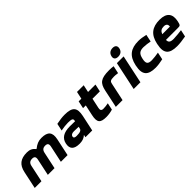

<svg xmlns="http://www.w3.org/2000/svg" viewBox="250 -1951 3183 3183"><g transform="rotate(-45 1841.5 -360.0)"><path d="M110 -305 45 0H202L265 -296C276 -350 305 -374 357 -374C408 -374 426 -350 415 -296L352 0H509L572 -296C583 -350 612 -374 663 -374C714 -374 732 -350 721 -296L658 0H815L880 -305C910 -447 857 -509 710 -509C640 -509 588 -487 526 -437H520C480 -487 436 -509 368 -509C219 -509 140 -447 110 -305Z M1253 -509C1191 -509 1139 -501 1061 -486L1034 -358C1094 -369 1152 -376 1199 -376C1292 -376 1311 -361 1301 -317L1300 -309C1243 -311 1201 -311 1179 -311C1035 -311 953 -260 931 -156C908 -46 961 9 1091 9C1146 9 1198 -3 1238 -42H1243L1234 0H1393L1453 -280C1487 -443 1439 -509 1253 -509ZM1090 -161C1096 -189 1123 -205 1166 -205C1185 -205 1225 -204 1277 -202L1271 -172C1263 -135 1236 -118 1147 -118C1104 -118 1084 -131 1090 -161Z M1778 -123C1735 -123 1720 -146 1730 -191L1768 -369H1941L1969 -500H1795L1823 -630H1666L1638 -500H1575L1547 -369H1611L1571 -183C1539 -35 1578 9 1718 9C1767 9 1824 0 1868 -14L1894 -136C1847 -127 1817 -123 1778 -123Z M2278 -377C2297 -377 2336 -375 2368 -369L2397 -502C2365 -507 2331 -509 2296 -509C2099 -509 2044 -459 2013 -315L1946 0H2104L2171 -315C2180 -359 2192 -377 2278 -377Z M2471 -500 2365 0H2523L2629 -500ZM2488 -641C2478 -591 2504 -559 2563 -559C2622 -559 2662 -591 2672 -641L2673 -644C2684 -697 2657 -729 2599 -729C2539 -729 2500 -696 2489 -644Z M2666 -256 2664 -244C2626 -64 2695 9 2872 9C2923 9 2980 1 3048 -14L3075 -142C3034 -134 2956 -124 2916 -124C2830 -124 2802 -151 2823 -248L2824 -252C2844 -349 2884 -376 2970 -376C3010 -376 3084 -366 3121 -358L3148 -486C3086 -501 3033 -509 2982 -509C2805 -509 2705 -436 2666 -256Z M3675 -277C3706 -422 3648 -509 3480 -509C3308 -509 3207 -435 3169 -256L3167 -244C3128 -62 3196 9 3379 9C3433 9 3502 1 3583 -14L3609 -135C3565 -129 3473 -118 3422 -118C3347 -118 3317 -138 3319 -197H3600C3649 -197 3659 -200 3675 -277ZM3342 -307C3363 -361 3395 -382 3453 -382C3506 -382 3529 -352 3521 -307Z"/></g></svg>

Font: LT Wave Text Black Italic
Style: Regular
Weight: 900
Designer: Daniel Lyons
Version: Version 2.5 (Glyphs App)